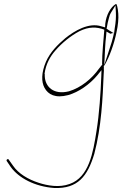

<svg xmlns="http://www.w3.org/2000/svg" viewBox="-20 -677 613 961"><path d="M13 124V128L34 159C74 214 154 257 252 264C369 268 418 206 452 93C488 -44 494 -187 499 -307L500 -323C500 -327 499 -336 500 -344H499L500 -348L503 -350C528 -393 551 -456 563 -515C571 -550 574 -586 572 -609C570 -639 564 -658 561 -657H560C534 -642 512 -603 507 -559L506 -540L488 -545C425 -566 353 -523 307 -486C269 -454 231 -416 210 -368C187 -314 186 -268 203 -237C221 -204 257 -184 321 -201C374 -216 428 -254 466 -299L488 -326L487 -295C484 -215 477 -107 463 -21C446 86 426 210 328 244C276 263 217 252 174 238C121 221 72 192 45 152L23 121C23 121 21 119 20 119C18 119 14 121 13 124ZM203 -307V-308C209 -355 231 -395 258 -425C290 -462 334 -498 378 -521C425 -544 463 -543 501 -529L502 -528V-527C498 -478 491 -409 491 -358L492 -354L476 -334C439 -282 385 -238 325 -220C249 -201 206 -242 204 -296V-307ZM513 -534 515 -541C517 -556 521 -571 525 -586C527 -596 531 -607 537 -616L558 -650L560 -615C561 -592 560 -568 554 -534L551 -510H550L547 -496C543 -478 537 -458 530 -438L502 -352L506 -437C507 -458 509 -479 511 -496L513 -519L531 -509V-508C531 -508 534 -508 535 -509L547 -512L533 -521C521 -527 522 -529 513 -534ZM515 -541H516L515 -542ZM499 -322 500 -323ZM547 -512 550 -510V-513Z"/></svg>

Font: Stray Cat
Style: HlObl
Weight: 100
Version: Version 1.0